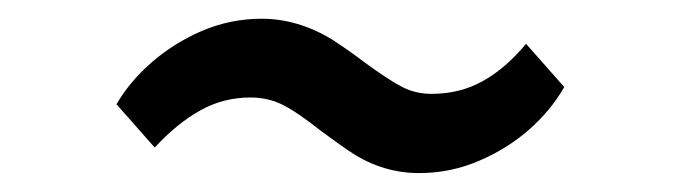

<svg xmlns="http://www.w3.org/2000/svg" viewBox="-20 -401 731 206"><path d="M105 -289.1Q118.7 -313 142.3 -333.7Q166 -354.5 196.3 -367.7Q227.1 -380.9 260.7 -380.9Q299.3 -380.9 335.9 -358.9Q356 -345.7 370.6 -334.5Q397.9 -314.5 412.1 -307.4Q426.3 -300.3 442.9 -300.3Q473.6 -300.3 498 -314Q522.5 -327.6 544.4 -354L585.4 -307.6Q570.8 -282.2 547.4 -261.7Q523.9 -241.2 494.1 -228.5Q463.4 -215.3 429.7 -215.3Q391.1 -215.3 357.9 -236.8Q347.2 -243.7 324.7 -260.3Q298.8 -280.8 283.2 -288.6Q267.6 -296.4 248.5 -296.4Q219.7 -296.4 194.8 -282.5Q169.9 -268.6 146 -242.7Z"/></svg>

Font: Merriweather
Style: Regular
Weight: 400
Designer: Eben Sorkin
Foundry: Eben Sorkin
Version: Version 1.584; ttfautohint (v1.8.1)